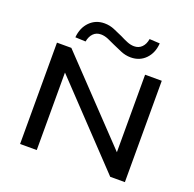

<svg xmlns="http://www.w3.org/2000/svg" viewBox="-157 -1094 1266 1255"><g transform="rotate(20 476.5 -467.0)"><path d="M112 0V-705H212L741 -149H725V-705H841V0H739L213 -555H228V0ZM285 -776 213 -779Q219 -847 260 -888.5Q301 -930 362 -930Q399 -930 432.5 -915.5Q466 -901 493 -889Q518 -876 543.5 -865.5Q569 -855 593 -855Q625 -855 646 -876Q667 -897 673 -934L745 -930Q740 -862 699.5 -820.5Q659 -779 597 -779Q560 -779 525.5 -794Q491 -809 466 -820Q442 -832 415.5 -843Q389 -854 365 -854Q333 -854 312.5 -833.5Q292 -813 285 -776Z"/></g></svg>

Font: Nunito Sans 10pt Expanded SemiBold
Style: Regular
Weight: 600
Width: 7
Designer: Vernon Adams
Foundry: Vernon Adams
Version: Version 3.101;gftools[0.9.27]